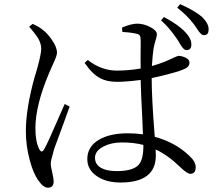

<svg xmlns="http://www.w3.org/2000/svg" viewBox="-20 -833 1040 903"><path d="M205.1 49.8Q183.6 49.8 158.2 12.7Q135.7 -20.5 120.1 -79.1Q101.6 -146.5 101.6 -215.8Q101.6 -324.2 144.5 -476.6Q147.5 -484.4 148.4 -488.3Q151.4 -498 156.2 -515.6Q172.9 -576.2 173.8 -601.6Q174.8 -626 159.2 -653.3Q146.5 -672.9 117.2 -708L133.8 -720.7L135.7 -719.7Q166 -706.1 182.6 -691.4Q203.1 -675.8 222.7 -647.5Q248 -612.3 248 -585Q248 -571.3 231.4 -536.1Q218.8 -507.8 210 -487.3Q146.5 -336.9 146.5 -229.5Q146.5 -165 165 -130.9Q175.8 -110.4 187.5 -130.9Q202.1 -154.3 258.8 -286.1Q278.3 -330.1 284.2 -343.8L307.6 -332Q300.8 -313.5 281.2 -258.8Q242.2 -154.3 234.4 -131.8Q232.4 -126 230.5 -116.2Q218.8 -77.1 218.8 -64.5Q218.8 -48.8 226.6 -17.6Q232.4 8.8 232.4 19.5Q232.4 49.8 205.1 49.8ZM546.9 25.4Q479.5 25.4 436.5 -3.9Q390.6 -34.2 390.6 -85Q390.6 -144.5 447.3 -176.8Q498 -206.1 582 -206.1Q616.2 -206.1 652.3 -201.2Q651.4 -222.7 649.4 -272.5Q642.6 -398.4 641.6 -457Q575.2 -448.2 531.2 -448.2Q482.4 -448.2 452.1 -464.8Q415 -483.4 377.9 -537.1L392.6 -550.8Q457 -501 529.3 -501Q585 -501 641.6 -510.7Q640.6 -544.9 641.6 -614.3Q641.6 -634.8 641.6 -641.6Q641.6 -658.2 638.2 -664.6Q634.8 -670.9 624 -673.8Q596.7 -680.7 555.7 -682.6L553.7 -703.1Q596.7 -721.7 625 -721.7Q656.2 -721.7 687 -705.6Q717.8 -689.5 717.8 -671.9Q717.8 -662.1 712.9 -647.5Q706.1 -626 702.1 -603.5Q698.2 -580.1 694.3 -522.5Q728.5 -532.2 757.8 -543.9Q776.4 -551.8 798.8 -562.5Q815.4 -570.3 820.3 -570.3Q837.9 -569.3 853.5 -561.5Q871.1 -552.7 871.1 -539.1Q871.1 -525.4 861.3 -517.1Q851.6 -508.8 826.2 -500Q767.6 -481.4 693.4 -465.8Q693.4 -375 706.1 -211.9Q707 -196.3 708 -189.5Q802.7 -164.1 869.1 -101.6Q900.4 -73.2 900.4 -46.9Q900.4 -15.6 875 -15.6Q861.3 -15.6 832 -43L830.1 -44.9Q768.6 -104.5 711.9 -129.9Q712.9 -119.1 712.9 -101.6Q712.9 25.4 546.9 25.4ZM529.3 -28.3Q604.5 -28.3 631.8 -57.6Q654.3 -82 654.3 -146.5V-151.4Q609.4 -163.1 553.7 -163.1Q503.9 -163.1 467.8 -144.5Q426.8 -124 426.8 -90.8Q426.8 -59.6 456.1 -43Q482.4 -28.3 529.3 -28.3ZM854.5 -597.7Q842.8 -598.6 826.2 -627Q818.4 -641.6 812.5 -649.4Q776.4 -703.1 737.3 -737.3L751 -752.9Q819.3 -716.8 850.6 -682.6Q881.8 -650.4 879.9 -621.1Q878.9 -595.7 854.5 -597.7ZM936.5 -668Q924.8 -668.9 908.2 -695.3Q899.4 -709 893.6 -716.8Q860.4 -760.7 813.5 -796.9L827.1 -813.5Q895.5 -783.2 929.7 -753.9Q963.9 -719.7 960.9 -692.4Q960.9 -666 936.5 -668Z"/></svg>

Font: Bpmf Zihi Only R
Style: R
Weight: 400
Foundry: But Ko
Version: Version 1.320